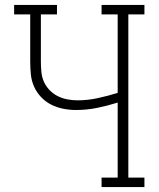

<svg xmlns="http://www.w3.org/2000/svg" viewBox="-20 -755 640 775"><path d="M390 0V-38H455V-341Q414 -328 372 -319.5Q330 -311 287 -311Q261 -311 235.5 -316Q210 -321 187 -332.5Q164 -344 146 -363Q128 -382 117.5 -405.5Q107 -429 104.5 -455Q102 -481 102 -507V-697H37V-735H210V-697H145V-507Q145 -486 147 -465Q149 -444 157 -425.5Q165 -407 180 -391.5Q195 -376 213 -367Q231 -358 251.5 -354Q272 -350 293 -350Q334 -350 375 -359Q416 -368 455 -380V-697H390V-735H563V-697H498V-38H563V0Z"/></svg>

Font: Iosevka Slab XLtEx
Style: Regular
Weight: 200
Width: 7
Monospace: yes
Designer: Belleve Invis
Foundry: Belleve Invis
Version: Version 11.1.0; ttfautohint (v1.8.3)